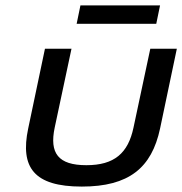

<svg xmlns="http://www.w3.org/2000/svg" viewBox="-20 -680 673 709"><path d="M84 -205C54 -62 105 9 282 9C456 9 540 -60 571 -205L633 -500H535L473 -209C453 -114 402 -70 299 -70C195 -70 162 -114 182 -209L244 -500H146ZM263 -592H557L571 -660H277Z"/></svg>

Font: LT Wave
Style: Italic
Weight: 400
Designer: Daniel Lyons
Version: Version 2.5 (Glyphs App)